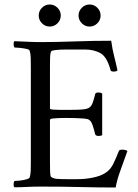

<svg xmlns="http://www.w3.org/2000/svg" viewBox="-20 -829 613 853"><path d="M160 -642Q229 -642 312 -645Q395 -648 474 -648Q479 -611 487 -580Q495 -549 502 -516Q497 -511 485 -511Q472 -511 471 -518Q455 -577 426 -593Q397 -609 358 -609H274Q268 -609 252 -608.5Q236 -608 222 -606Q208 -604 206 -599Q203 -589 202.5 -573Q202 -557 202 -540Q202 -533 202 -529V-347Q202 -343 215 -342Q228 -341 244 -341H295Q330 -341 349.5 -343Q369 -345 378 -352Q387 -359 392 -373Q397 -387 403 -411Q404 -418 417 -418Q429 -418 434 -413V-229Q430 -225 418 -225Q406 -225 403 -232Q396 -260 391.5 -272.5Q387 -285 383.5 -289.5Q380 -294 375 -297Q370 -301 352 -302.5Q334 -304 312.5 -304.5Q291 -305 272 -305Q259 -305 242.5 -304.5Q226 -304 214 -302.5Q202 -301 202 -296V-110Q202 -108 202 -104Q202 -90 202.5 -68Q203 -46 207 -43Q217 -36 231.5 -34.5Q246 -33 277 -33H324Q359 -33 393 -40Q427 -47 447 -60Q470 -74 483 -100.5Q496 -127 508 -158Q510 -164 522 -164Q540 -164 546 -158Q532 -118 515.5 -73Q499 -28 494 4Q415 4 337 2Q259 0 161 0Q127 0 100 1.5Q73 3 44 3Q40 -1 40.5 -11Q41 -21 44 -25Q50 -25 66 -26.5Q82 -28 96.5 -32Q111 -36 112 -41Q116 -53 116.5 -72Q117 -91 117 -113V-530Q117 -552 116.5 -571.5Q116 -591 112 -603Q111 -609 96.5 -612Q82 -615 66 -616.5Q50 -618 44 -618Q41 -622 40.5 -632Q40 -642 44 -646Q74 -645 103 -643.5Q132 -642 160 -642ZM152 -760Q152 -780 166.5 -794.5Q181 -809 201 -809Q221 -809 235.5 -794.5Q250 -780 250 -760Q250 -740 235.5 -725.5Q221 -711 201 -711Q181 -711 166.5 -725.5Q152 -740 152 -760ZM329 -760Q329 -780 343.5 -794.5Q358 -809 378 -809Q398 -809 412.5 -794.5Q427 -780 427 -760Q427 -740 412.5 -725.5Q398 -711 378 -711Q358 -711 343.5 -725.5Q329 -740 329 -760Z"/></svg>

Font: Amiri
Style: Regular
Weight: 400
Designer: Khaled Hosny
Version: Version 0.114